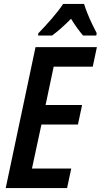

<svg xmlns="http://www.w3.org/2000/svg" viewBox="-20 -953 511 973"><path d="M9 0 160 -714H471L450 -615H252L211 -421H396L375 -322H190L142 -99H341L320 0ZM174 -784Q206 -817 241 -857Q276 -897 300 -933H406Q412 -913 423 -885.5Q434 -858 447 -831Q460 -804 470 -785L468 -773H401Q387 -789 371 -811Q355 -833 340 -858Q288 -805 244 -773H173Z"/></svg>

Font: Noto Sans Condensed SemiBold
Style: Italic
Weight: 600
Width: 3
Italic angle: -12°
Designer: Monotype Design Team
Foundry: Monotype Imaging Inc.
Version: Version 2.013; ttfautohint (v1.8.4.7-5d5b)